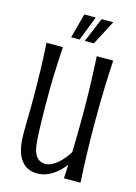

<svg xmlns="http://www.w3.org/2000/svg" viewBox="-130 -937 724 1019"><g transform="rotate(15 231.5 -428.0)"><path d="M128.4 -349.6Q128.9 -314 129.4 -281.5Q129.9 -249 130.9 -220.5Q131.8 -191.9 133.3 -168.5Q134.8 -145 137.2 -127.9Q143.6 -85.4 161.6 -66.7Q179.7 -47.9 208 -47.9Q224.1 -47.9 241.2 -56.2Q258.3 -64.5 274.2 -78.1Q290 -91.8 304.4 -109.4Q318.8 -127 330.1 -145.5Q333 -242.2 333 -341.3Q333 -386.7 332.5 -427.7Q332 -468.8 330.8 -508.3Q329.6 -547.9 327.9 -587.6Q326.2 -627.4 323.7 -670.9H414.1Q411.6 -627.4 409.9 -587.6Q408.2 -547.9 407 -508.3Q405.8 -468.8 405.3 -427.7Q404.8 -386.7 404.8 -341.3Q404.8 -295.9 405.3 -253.2Q405.8 -210.4 407 -168.7Q408.2 -127 409.9 -85.2Q411.6 -43.5 414.1 0H323.2Q324.2 -19 325.2 -37.8Q326.2 -56.6 327.1 -75.2Q313 -57.6 297.1 -41.7Q281.2 -25.9 262.7 -13.9Q244.1 -2 222.9 5.1Q201.7 12.2 176.8 12.2Q118.7 12.2 86.7 -33.9Q54.7 -80.1 54.7 -171.4Q54.7 -193.8 54.9 -219.5Q55.2 -245.1 55.7 -269.8Q56.2 -294.4 56.4 -315.4Q56.6 -336.4 56.6 -349.6Q56.6 -395 56.2 -434.6Q55.7 -474.1 54.7 -512.2Q53.7 -550.3 52 -588.9Q50.3 -627.4 47.9 -670.9H137.7Q135.3 -627.4 133.3 -588.9Q131.3 -550.3 130.1 -512.2Q128.9 -474.1 128.4 -434.6Q127.9 -395 128.4 -349.6ZM291.5 -732.9H241.7L297.9 -867.7H361.8ZM212.9 -732.9H166.5L202.6 -867.7H265.6Z"/></g></svg>

Font: Crushed
Style: Regular
Weight: 400
Width: 3
Designer: Astigmatic (AOETI)
Foundry: Astigmatic (AOETI)
Version: Version 001.001